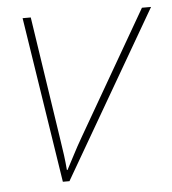

<svg xmlns="http://www.w3.org/2000/svg" viewBox="-44 -569 547 609"><g transform="rotate(-5 229.5 -264.0)"><path d="M132 0 50 -528H76L135 -138Q140 -106 143 -83.5Q146 -61 148 -36H150Q163 -60 175 -83.5Q187 -107 205 -138L430 -528H459L153 0Z"/></g></svg>

Font: Noto Sans Thin
Style: Italic
Weight: 100
Italic angle: -12°
Designer: Monotype Design Team
Foundry: Monotype Imaging Inc.
Version: Version 2.013; ttfautohint (v1.8.4.7-5d5b)